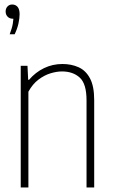

<svg xmlns="http://www.w3.org/2000/svg" viewBox="-20 -832 505 852"><path d="M72 0V-540H102L105 -478H109Q137 -511 175 -529.5Q213 -548 257 -548Q297 -548 329 -533.5Q361 -519 379.5 -484Q398 -449 398 -388V0H364V-387Q364 -460 334 -487.5Q304 -515 255 -515Q232 -515 204.5 -506.8Q177 -498.5 150.8 -478.8Q124.5 -459 106 -425V0ZM23 -680Q33.5 -707 36.8 -727Q40 -747 40 -765L42 -749H36Q22.5 -749 13.8 -758Q5 -767 5 -781Q5 -794.5 13.2 -803.2Q21.5 -812 34 -812Q49 -812 58 -801.5Q67 -791 67 -769Q67 -751 61.8 -727.2Q56.5 -703.5 45 -680Z"/></svg>

Font: Encode Sans Condensed Thin
Style: Regular
Weight: 100
Width: 3
Designer: Multiple Designers
Foundry: Impallari Type
Version: Version 3.002